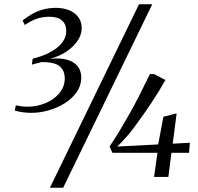

<svg xmlns="http://www.w3.org/2000/svg" viewBox="-20 -835 932 906"><path d="M128 -302.5Q106 -302.5 86.2 -305.5Q66.5 -308.5 50 -313L54.5 -338Q68.5 -335 82.5 -333.2Q96.5 -331.5 109 -331.5Q154 -331.5 194 -348Q234 -364.5 259.2 -394.2Q284.5 -424 285.5 -462.5Q286.5 -499.5 263.2 -521Q240 -542.5 175.5 -542Q170.5 -540.5 161.8 -538.2Q153 -536 144.2 -533.8Q135.5 -531.5 130.5 -530L134 -558Q184.5 -570.5 220.2 -590.5Q256 -610.5 274.8 -636Q293.5 -661.5 292.5 -689.5Q292.5 -720 272.8 -738Q253 -756 213.5 -756Q179.5 -756 151.5 -745.8Q123.5 -735.5 97 -717L86.5 -738.5Q106 -754 129.5 -767.8Q153 -781.5 181.8 -789.8Q210.5 -798 244.5 -798Q277.5 -798 304.8 -787.2Q332 -776.5 348.5 -755.5Q365 -734.5 365.5 -703.5Q366.5 -675 348 -645.8Q329.5 -616.5 295.5 -593Q261.5 -569.5 215 -557.5Q264 -562.5 297 -553Q330 -543.5 347 -521.5Q364 -499.5 363.5 -466.5Q362.5 -429 340.8 -398.8Q319 -368.5 284.2 -347Q249.5 -325.5 208.5 -314Q167.5 -302.5 128 -302.5ZM636 -815H698.5L278 51H215.5ZM707 0 723 -114H510.5L497 -143.5Q522 -181 544.8 -218.5Q567.5 -256 590.2 -296.2Q613 -336.5 636.8 -383.2Q660.5 -430 687.5 -485.5H707L760.5 -457.5Q747 -433 730.8 -406.5Q714.5 -380 696.5 -352.8Q678.5 -325.5 659.8 -299Q641 -272.5 623 -247.8Q605 -223 588 -202Q571 -183 557.8 -168.5Q544.5 -154 533 -143.5L726.5 -153.5L751 -284L813.5 -300L795 -157L876 -161.5L872 -114H789L774.5 0Z"/></svg>

Font: Merriweather 96pt Light
Style: Italic
Weight: 300
Italic angle: -7.8°
Version: Version 2.101